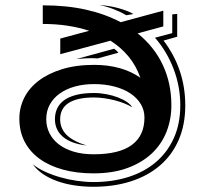

<svg xmlns="http://www.w3.org/2000/svg" viewBox="-20 -668 798 756"><path d="M371.6 -648.4Q391.1 -647 410.4 -643.8Q429.7 -640.6 447.3 -635.7Q464.8 -630.9 479.7 -625Q494.6 -619.1 505.4 -612.8L477.1 -607.9Q456.5 -620.6 429 -631.3Q401.4 -642.1 371.6 -648.4ZM56.2 -201.2Q56.2 -244.1 75.2 -282.5Q94.2 -320.8 131.6 -349.6Q168.9 -378.4 224.1 -395.5Q279.3 -412.6 351.1 -412.6Q405.3 -412.6 451.4 -399.7Q497.6 -386.7 532.7 -361.8Q516.1 -409.2 486.3 -445.3Q456.5 -481.4 415 -507.8L217.3 -454.6V-516.1L331.1 -546.9Q290 -560.1 244.9 -566.9Q199.7 -573.7 148.4 -573.7V-647Q242.7 -647 318.6 -629.9Q394.5 -612.8 455.1 -580.6L623 -626V-564L522 -536.6Q587.9 -483.4 621.3 -411.6Q654.8 -339.8 654.8 -253.4Q654.8 -198.7 636 -150.1Q617.2 -101.6 578.9 -64.9Q540.5 -28.3 482.9 -6.8Q425.3 14.6 347.7 14.6Q282.2 14.6 228.5 0Q174.8 -14.6 136.5 -42.2Q98.1 -69.8 77.1 -109.9Q56.2 -149.9 56.2 -201.2ZM109.4 -21Q129.4 -4.9 157.5 8.1Q185.5 21 217.3 30Q249 39.1 282.7 43.9Q316.4 48.8 347.7 48.8Q422.9 48.8 485.8 28.8Q548.8 8.8 594.2 -30Q639.6 -68.8 664.8 -125Q689.9 -181.2 689.9 -253.9Q689.9 -291 683.1 -327.1Q676.3 -363.3 663.3 -397.2Q650.4 -431.2 631.8 -462.2Q613.3 -493.2 590.3 -519.5L658.2 -537.6V-611.3L677.7 -613.3V-523.4L624 -508.3Q709.5 -395.5 709.5 -252.9Q709.5 -176.8 683.6 -117.2Q657.7 -57.6 610.1 -16.6Q562.5 24.4 495.8 45.9Q429.2 67.4 347.7 67.4Q308.6 67.4 272.2 61.8Q235.8 56.2 204.6 44.9Q173.3 33.7 148.9 17.1Q124.5 0.5 109.4 -21ZM429.2 -476.1Q440.4 -468.3 446.3 -460.4L364.3 -438Q357.9 -438.5 352.1 -438.7Q346.2 -439 339.4 -439Q328.1 -439 314.5 -438.2Q300.8 -437.5 280.8 -435.5ZM162.1 -198.7Q162.1 -169.4 174.6 -144Q187 -118.7 210.9 -100.1Q234.9 -81.5 269.5 -71Q304.2 -60.5 348.6 -60.5Q449.2 -60.5 499 -97.2Q548.8 -133.8 548.8 -205.1Q548.8 -233.9 534.4 -258.1Q520 -282.2 493.9 -299.8Q467.8 -317.4 431.2 -327.1Q394.5 -336.9 350.1 -336.9Q309.6 -336.9 275.1 -327.4Q240.7 -317.9 215.6 -300Q190.4 -282.2 176.3 -256.6Q162.1 -231 162.1 -198.7ZM196.3 -198.7Q196.3 -222.2 205.3 -241.2Q214.4 -260.3 232.9 -273.7Q251.5 -287.1 280.5 -294.4Q309.6 -301.8 350.1 -301.8Q374.5 -301.8 398.9 -297.1Q423.3 -292.5 443.8 -284.7Q464.4 -276.9 479.5 -266.6Q494.6 -256.3 500.5 -245.6Q487.3 -253.9 469.2 -261Q451.2 -268.1 431.2 -273.2Q411.1 -278.3 390.1 -281.2Q369.1 -284.2 350.1 -284.2Q284.2 -284.2 250.5 -262.7Q216.8 -241.2 216.8 -198.2Q216.8 -163.1 241.2 -137.9Q265.6 -112.8 320.3 -95.2Q259.3 -102.5 227.8 -129.4Q196.3 -156.2 196.3 -198.7Z"/></svg>

Font: Vast Shadow
Style: Regular
Weight: 400
Designer: Nicole Fally
Foundry: Nicole Fally
Version: Version 1.002